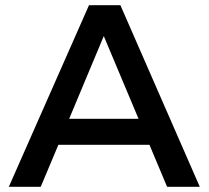

<svg xmlns="http://www.w3.org/2000/svg" viewBox="-20 -720 806 740"><path d="M323 -700H444L750 0H624L556 -162H205L137 0H14ZM514 -262 380 -581 246.5 -262Z"/></svg>

Font: Argentum Sans
Style: Regular
Weight: 400
Designer: Julieta Ulanovsky, Owen Earl, Chris M. Simpson, Rasmus Andersson, Cristiano Sobral
Foundry: The Argentum Sans Project Authors
Version: Version 3.135; ttfautohint (v1.8.4.7-5d5b-dirty)